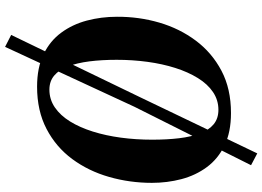

<svg xmlns="http://www.w3.org/2000/svg" viewBox="-158 -738 1033 756"><g transform="rotate(90 358.0 -359.5)"><path d="M321 10.5Q245.5 10.5 193 -15Q140.5 -40.5 108 -84.8Q75.5 -129 60.5 -185.5Q45.5 -242 45.5 -304Q45 -390.5 68.5 -470.8Q92 -551 139.5 -614.5Q187 -678 258 -715.5Q329 -753 424.5 -753Q500 -753 552.5 -727.5Q605 -702 637.5 -658Q670 -614 684.8 -558Q699.5 -502 699.5 -441.5Q699.5 -354.5 676.2 -273.2Q653 -192 605.8 -128Q558.5 -64 487.2 -26.8Q416 10.5 321 10.5ZM332.5 -38Q371 -38 402.5 -59.5Q434 -81 457.8 -119.5Q481.5 -158 497.5 -209Q513.5 -260 521.5 -319.5Q529.5 -379 529.5 -442.5Q529.5 -501 523.8 -548.8Q518 -596.5 504.8 -631.2Q491.5 -666 468.8 -684.8Q446 -703.5 412 -703.5Q373.5 -703.5 342 -682.2Q310.5 -661 286.8 -622.5Q263 -584 247 -533.5Q231 -483 223 -424.2Q215 -365.5 215 -303Q215 -244 221.2 -195.2Q227.5 -146.5 241 -111.2Q254.5 -76 277 -57Q299.5 -38 332.5 -38ZM117 112.5 362 -394.5 583.5 -856.5 630 -832 400 -373 164 136.5Z"/></g></svg>

Font: Merriweather 60pt ExtraBold
Style: Italic
Weight: 800
Italic angle: -7.8°
Version: Version 2.101